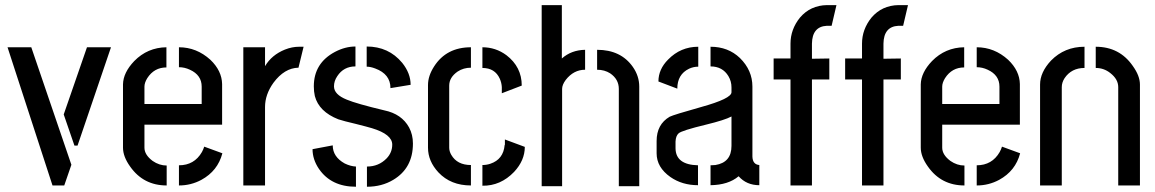

<svg xmlns="http://www.w3.org/2000/svg" viewBox="-20 -709 4415 734"><path d="M8.8 -528.3H99.6L252.9 -79.1L225.6 0H180.7ZM223.6 -271.5 312.5 -528.3H404.3L276.4 -152.3H264.6Z M450.2 -144.5V-386.7Q451.2 -431.6 493.2 -475.6Q543.9 -527.3 616.2 -528.3V-451.2Q569.3 -451.2 543 -410.2Q532.2 -392.6 532.2 -377.9V-311.5H751V-377.9Q751 -421.9 706.1 -442.4Q685.5 -452.1 664.1 -452.1V-528.3Q731.4 -528.3 784.2 -480.5Q828.1 -438.5 829.1 -387.7V-232.4H532.2V-144.5Q532.2 -117.2 563.5 -93.8Q588.9 -76.2 617.2 -76.2V0Q528.3 0 477.5 -72.3Q450.2 -110.4 450.2 -144.5ZM664.1 0V-77.1Q722.7 -77.1 752 -127.9Q757.8 -138.7 760.7 -148.4L830.1 -123Q812.5 -55.7 750 -21.5Q710 0 664.1 0Z M910.2 0V-528.3H993.2V-456.1Q1018.6 -499 1069.3 -519.5Q1096.7 -530.3 1123 -530.3H1140.6L1121.1 -450.2Q1067.4 -449.2 1025.4 -392.6Q993.2 -347.7 993.2 -299.8V0Z M1174.8 -138.7 1252 -153.3Q1252 -109.4 1297.9 -84Q1320.3 -73.2 1340.8 -72.3V4.9Q1246.1 4.9 1199.2 -63.5Q1174.8 -99.6 1174.8 -138.7ZM1179.7 -378.9Q1179.7 -467.8 1260.7 -510.7Q1299.8 -531.2 1338.9 -531.2V-455.1Q1293.9 -455.1 1269.5 -418Q1256.8 -399.4 1256.8 -378.9Q1256.8 -347.7 1305.7 -328.1Q1342.8 -312.5 1449.2 -287.1Q1515.6 -273.4 1543.9 -221.7Q1558.6 -194.3 1558.6 -160.2Q1558.6 -66.4 1483.4 -21.5Q1439.5 4.9 1382.8 4.9V-72.3Q1427.7 -72.3 1458 -103.5Q1479.5 -126 1479.5 -156.2Q1479.5 -195.3 1402.3 -218.8Q1382.8 -224.6 1339.8 -235.4Q1293.9 -246.1 1273.4 -252.9Q1199.2 -282.2 1183.6 -341.8Q1179.7 -359.4 1179.7 -378.9ZM1381.8 -454.1V-531.2Q1465.8 -531.2 1517.6 -468.8Q1549.8 -428.7 1549.8 -384.8L1472.7 -372.1Q1472.7 -425.8 1414.1 -447.3Q1396.5 -454.1 1381.8 -454.1Z M1616.2 -144.5Q1616.2 -92.8 1656.2 -49.8Q1703.1 0 1780.3 0V-78.1Q1727.5 -78.1 1705.1 -117.2Q1697.3 -130.9 1697.3 -144.5V-381.8Q1697.3 -413.1 1729.5 -435.5Q1752 -450.2 1780.3 -450.2V-528.3Q1686.5 -528.3 1639.6 -455.1Q1616.2 -418.9 1616.2 -383.8ZM1824.2 -449.2Q1872.1 -449.2 1890.6 -408.2Q1897.5 -392.6 1898.4 -376V-352.5L1974.6 -381.8Q1974.6 -453.1 1916 -498Q1875 -528.3 1824.2 -528.3ZM1824.2 1Q1893.6 2 1945.3 -51.8Q1986.3 -95.7 1986.3 -147.5L1910.2 -175.8Q1910.2 -174.8 1910.2 -173.8Q1910.2 -172.9 1910.2 -169.9Q1910.2 -167 1910.2 -165Q1910.2 -163.1 1910.2 -160.6Q1910.2 -158.2 1910.2 -156.2L1909.2 -154.3Q1904.3 -99.6 1854.5 -83Q1839.8 -78.1 1824.2 -78.1Z M2050.8 2.9V-689.5H2127.9V-485.4Q2164.1 -517.6 2216.8 -518.6V-442.4Q2172.9 -442.4 2142.6 -403.3Q2128.9 -384.8 2128.9 -369.1V2.9ZM2262.7 -442.4V-518.6Q2353.5 -518.6 2399.4 -453.1Q2423.8 -418 2423.8 -377.9V2.9H2345.7V-369.1Q2345.7 -406.2 2312.5 -428.7Q2291 -442.4 2262.7 -442.4Z M2490.2 -123Q2490.2 -69.3 2543 -32.2Q2587.9 -1 2648.4 -1V-77.1Q2563.5 -79.1 2562.5 -141.6V-168Q2563.5 -189.5 2574.2 -199.2Q2585.9 -210 2678.7 -232.4Q2751 -250 2776.4 -263.7V-151.4Q2776.4 -87.9 2714.8 -78.1Q2705.1 -77.1 2696.3 -77.1V-1Q2764.6 -2 2803.7 -35.2Q2834 -1 2882.8 -1V-78.1Q2857.4 -80.1 2856.4 -110.4V-377.9Q2856.4 -440.4 2808.6 -487.3Q2763.7 -530.3 2696.3 -530.3V-455.1Q2742.2 -455.1 2764.6 -418Q2776.4 -398.4 2776.4 -375V-356.4Q2776.4 -332 2660.2 -299.8Q2555.7 -270.5 2540 -262.7Q2490.2 -233.4 2490.2 -169.9ZM2497.1 -397.5 2569.3 -370.1Q2569.3 -424.8 2614.3 -446.3Q2630.9 -454.1 2649.4 -454.1V-530.3Q2582 -530.3 2534.2 -481.4Q2497.1 -444.3 2497.1 -397.5Z M2937.5 -405.3V-485.4H3002V-542Q3002 -596.7 3038.1 -641.6Q3078.1 -688.5 3141.6 -689.5H3177.7L3159.2 -610.4H3140.6Q3085 -607.4 3084 -542V-484.4L3150.4 -485.4V-405.3H3084V0H3002V-405.3Z M3210.9 -405.3V-485.4H3275.4V-542Q3275.4 -596.7 3311.5 -641.6Q3351.6 -688.5 3415 -689.5H3451.2L3432.6 -610.4H3414.1Q3358.4 -607.4 3357.4 -542V-484.4L3423.8 -485.4V-405.3H3357.4V0H3275.4V-405.3Z M3500 -144.5V-386.7Q3501 -431.6 3543 -475.6Q3593.8 -527.3 3666 -528.3V-451.2Q3619.1 -451.2 3592.8 -410.2Q3582 -392.6 3582 -377.9V-311.5H3800.8V-377.9Q3800.8 -421.9 3755.9 -442.4Q3735.4 -452.1 3713.9 -452.1V-528.3Q3781.2 -528.3 3834 -480.5Q3877.9 -438.5 3878.9 -387.7V-232.4H3582V-144.5Q3582 -117.2 3613.3 -93.8Q3638.7 -76.2 3667 -76.2V0Q3578.1 0 3527.3 -72.3Q3500 -110.4 3500 -144.5ZM3713.9 0V-77.1Q3772.5 -77.1 3801.8 -127.9Q3807.6 -138.7 3810.5 -148.4L3879.9 -123Q3862.3 -55.7 3799.8 -21.5Q3759.8 0 3713.9 0Z M3956.1 0V-385.7Q3956.1 -432.6 3998 -477.5Q4049.8 -530.3 4126 -530.3V-449.2Q4076.2 -449.2 4049.8 -410.2Q4039.1 -393.6 4039.1 -376V0ZM4168.9 -449.2V-530.3Q4259.8 -530.3 4310.5 -457Q4337.9 -418.9 4337.9 -385.7V0H4254.9V-376Q4254.9 -406.2 4224.6 -429.7Q4200.2 -449.2 4168.9 -449.2Z"/></svg>

Font: Post No Bills Colombo SemiBold
Style: Regular
Weight: 600
Designer: Kosala Senevirathne, Siva Puranthara, Lasantha Premarathna, Tharique Azeez
Foundry: Mooniak
Version: Version 1.220 ; ttfautohint (v1.6)